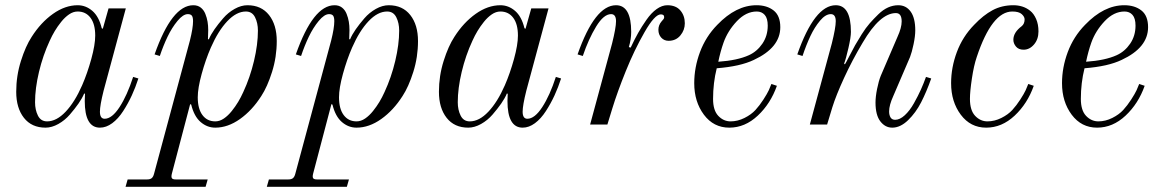

<svg xmlns="http://www.w3.org/2000/svg" viewBox="-20 -476 4438 734"><path d="M42 -125Q42 -186 60 -243Q78 -300 101 -335Q136 -390 182.5 -423Q229 -456 277 -456Q308 -456 333 -434.5Q358 -413 369 -368L373 -366L395 -444H461L376 -129Q362 -73 362 -49Q362 -22 380 -22Q408 -22 437 -66.5Q466 -111 489 -182L509 -176Q498 -142 484 -111.5Q470 -81 451 -51.5Q432 -22 409 -5Q386 12 362 12Q304 12 304 -90L305 -117L302 -119Q294 -100 280 -80Q266 -60 247 -38Q228 -16 203 -2Q178 12 154 12Q101 12 71.5 -25.5Q42 -63 42 -125ZM114 -85Q114 -56 125 -34Q136 -12 160 -12Q196 -12 231 -49Q266 -86 294 -150Q314 -196 329 -250.5Q344 -305 344 -340Q344 -384 326 -408Q308 -432 277 -432Q260 -432 244 -421Q228 -410 214 -392.5Q200 -375 189.5 -357.5Q179 -340 170 -320Q144 -264 129 -201Q114 -138 114 -85Z M736 -104Q736 -60 754 -36Q772 -12 803 -12Q820 -12 836 -23Q852 -34 866 -51.5Q880 -69 890.5 -86.5Q901 -104 910 -124Q936 -180 951 -243Q966 -306 966 -359Q966 -388 955 -410Q944 -432 920 -432Q884 -432 849 -395Q814 -358 786 -294Q766 -248 751 -193.5Q736 -139 736 -104ZM460 238 468 210H542Q554 210 560 205Q566 200 569 188L706 -321Q718 -369 718 -395Q718 -410 713.5 -416Q709 -422 698 -422Q680 -422 658.5 -396Q637 -370 620.5 -335.5Q604 -301 591 -262L571 -268Q637 -456 719 -456Q736 -456 747.5 -447Q759 -438 765 -423Q771 -408 773.5 -393Q776 -378 776 -361L775 -327L778 -325Q786 -344 800 -364Q814 -384 833 -406Q852 -428 877 -442Q902 -456 926 -456Q979 -456 1008.5 -418.5Q1038 -381 1038 -319Q1038 -258 1020 -201Q1002 -144 979 -109Q944 -54 897.5 -21Q851 12 803 12Q772 12 747 -9.5Q722 -31 711 -76L707 -78L637 188Q634 200 637 205Q640 210 652 210H774L766 238Z M1276 -104Q1276 -60 1294 -36Q1312 -12 1343 -12Q1360 -12 1376 -23Q1392 -34 1406 -51.5Q1420 -69 1430.5 -86.5Q1441 -104 1450 -124Q1476 -180 1491 -243Q1506 -306 1506 -359Q1506 -388 1495 -410Q1484 -432 1460 -432Q1424 -432 1389 -395Q1354 -358 1326 -294Q1306 -248 1291 -193.5Q1276 -139 1276 -104ZM1000 238 1008 210H1082Q1094 210 1100 205Q1106 200 1109 188L1246 -321Q1258 -369 1258 -395Q1258 -410 1253.5 -416Q1249 -422 1238 -422Q1220 -422 1198.5 -396Q1177 -370 1160.5 -335.5Q1144 -301 1131 -262L1111 -268Q1177 -456 1259 -456Q1276 -456 1287.5 -447Q1299 -438 1305 -423Q1311 -408 1313.5 -393Q1316 -378 1316 -361L1315 -327L1318 -325Q1326 -344 1340 -364Q1354 -384 1373 -406Q1392 -428 1417 -442Q1442 -456 1466 -456Q1519 -456 1548.5 -418.5Q1578 -381 1578 -319Q1578 -258 1560 -201Q1542 -144 1519 -109Q1484 -54 1437.5 -21Q1391 12 1343 12Q1312 12 1287 -9.5Q1262 -31 1251 -76L1247 -78L1177 188Q1174 200 1177 205Q1180 210 1192 210H1314L1306 238Z M1658 -125Q1658 -186 1676 -243Q1694 -300 1717 -335Q1752 -390 1798.5 -423Q1845 -456 1893 -456Q1924 -456 1949 -434.5Q1974 -413 1985 -368L1989 -366L2011 -444H2077L1992 -129Q1978 -73 1978 -49Q1978 -22 1996 -22Q2024 -22 2053 -66.5Q2082 -111 2105 -182L2125 -176Q2114 -142 2100 -111.5Q2086 -81 2067 -51.5Q2048 -22 2025 -5Q2002 12 1978 12Q1920 12 1920 -90L1921 -117L1918 -119Q1910 -100 1896 -80Q1882 -60 1863 -38Q1844 -16 1819 -2Q1794 12 1770 12Q1717 12 1687.5 -25.5Q1658 -63 1658 -125ZM1730 -85Q1730 -56 1741 -34Q1752 -12 1776 -12Q1812 -12 1847 -49Q1882 -86 1910 -150Q1930 -196 1945 -250.5Q1960 -305 1960 -340Q1960 -384 1942 -408Q1924 -432 1893 -432Q1876 -432 1860 -421Q1844 -410 1830 -392.5Q1816 -375 1805.5 -357.5Q1795 -340 1786 -320Q1760 -264 1745 -201Q1730 -138 1730 -85Z M2188 -268Q2254 -456 2335 -456Q2393 -456 2393 -354Q2393 -326 2384 -296L2391 -294Q2406 -326 2419.5 -350Q2433 -374 2451.5 -400.5Q2470 -427 2490.5 -441.5Q2511 -456 2531 -456Q2564 -456 2581 -436Q2598 -416 2598 -387Q2598 -361 2581 -340.5Q2564 -320 2536 -320Q2519 -320 2508 -332Q2497 -344 2497 -362Q2497 -380 2509 -394Q2519 -404 2519 -409Q2519 -412 2518.5 -414.5Q2518 -417 2515 -419Q2512 -421 2506 -421Q2483 -421 2444 -353Q2405 -285 2372.5 -204.5Q2340 -124 2321 -62L2302 0H2236L2320 -310Q2335 -370 2335 -395Q2335 -422 2316 -422Q2288 -422 2259 -374.5Q2230 -327 2208 -262Z M2634 -158Q2634 -218 2656 -277Q2678 -336 2722 -381Q2794 -456 2872 -456Q2912 -456 2937.5 -436Q2963 -416 2963 -372Q2963 -294 2862 -247Q2810 -222 2720 -215Q2706 -159 2706 -98Q2706 -54 2726 -33Q2746 -12 2773 -12Q2800 -12 2826 -25Q2852 -38 2868 -55.5Q2884 -73 2898.5 -95.5Q2913 -118 2919 -131Q2925 -144 2929 -155L2950 -148Q2926 -80 2877 -34Q2828 12 2768 12Q2708 12 2671 -37.5Q2634 -87 2634 -158ZM2726 -240Q2799 -245 2843 -265Q2874 -279 2894.5 -309Q2915 -339 2915 -378Q2915 -406 2903.5 -419Q2892 -432 2873 -432Q2832 -432 2797 -395Q2762 -358 2746 -313Q2734 -279 2726 -240Z M3028 -268Q3094 -456 3175 -456Q3233 -456 3233 -354Q3233 -334 3223.5 -292.5Q3214 -251 3207 -233L3210 -230Q3214 -236 3227 -261.5Q3240 -287 3249 -303Q3258 -319 3274 -344.5Q3290 -370 3305 -387Q3320 -404 3338 -421.5Q3356 -439 3375 -447.5Q3394 -456 3414 -456Q3444 -456 3461.5 -431.5Q3479 -407 3479 -360Q3479 -338 3472.5 -307Q3466 -276 3459 -258L3395 -109Q3379 -74 3379 -50Q3379 -36 3384.5 -27Q3390 -18 3402 -18Q3420 -18 3439 -35.5Q3458 -53 3474 -81.5Q3490 -110 3500.5 -133.5Q3511 -157 3520 -182L3540 -176Q3522 -125 3501.5 -85Q3481 -45 3451.5 -16.5Q3422 12 3391 12Q3364 12 3345.5 -12Q3327 -36 3327 -84Q3327 -106 3333 -136Q3339 -166 3347 -186L3411 -335Q3427 -370 3427 -394Q3427 -426 3405 -426Q3344 -426 3278 -313Q3238 -246 3207 -178.5Q3176 -111 3162 -66L3142 0H3076L3160 -310Q3175 -370 3175 -395Q3175 -422 3156 -422Q3136 -422 3115 -397Q3094 -372 3078 -338Q3062 -304 3048 -262Z M3616 -158Q3616 -218 3638 -277Q3660 -336 3704 -381Q3739 -418 3774.5 -437Q3810 -456 3854 -456Q3872 -456 3888 -451Q3904 -446 3918 -435Q3932 -424 3941 -403.5Q3950 -383 3950 -356Q3950 -326 3933 -306Q3916 -286 3893 -286Q3874 -286 3864 -298Q3854 -310 3854 -324Q3854 -352 3886 -376Q3897 -385 3897 -402Q3897 -412 3886 -422Q3875 -432 3850 -432Q3772 -432 3714 -258Q3703 -226 3695.5 -176Q3688 -126 3688 -98Q3688 -54 3708 -33Q3728 -12 3755 -12Q3782 -12 3808 -25Q3834 -38 3850 -55.5Q3866 -73 3880.5 -95.5Q3895 -118 3901 -131Q3907 -144 3911 -155L3932 -148Q3908 -80 3859 -34Q3810 12 3750 12Q3690 12 3653 -37.5Q3616 -87 3616 -158Z M4040 -158Q4040 -218 4062 -277Q4084 -336 4128 -381Q4200 -456 4278 -456Q4318 -456 4343.5 -436Q4369 -416 4369 -372Q4369 -294 4268 -247Q4216 -222 4126 -215Q4112 -159 4112 -98Q4112 -54 4132 -33Q4152 -12 4179 -12Q4206 -12 4232 -25Q4258 -38 4274 -55.5Q4290 -73 4304.5 -95.5Q4319 -118 4325 -131Q4331 -144 4335 -155L4356 -148Q4332 -80 4283 -34Q4234 12 4174 12Q4114 12 4077 -37.5Q4040 -87 4040 -158ZM4132 -240Q4205 -245 4249 -265Q4280 -279 4300.5 -309Q4321 -339 4321 -378Q4321 -406 4309.5 -419Q4298 -432 4279 -432Q4238 -432 4203 -395Q4168 -358 4152 -313Q4140 -279 4132 -240Z"/></svg>

Font: Old Standard TT
Style: Italic
Weight: 400
Italic angle: -15.2°
Designer: Alexey Kryukov <alexios@thessalonica.org.ru>
Version: Version 2.2